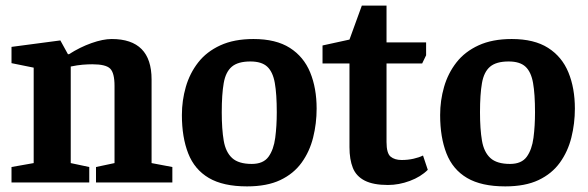

<svg xmlns="http://www.w3.org/2000/svg" viewBox="-20 -650 2093 684"><path d="M21 0V-55L100 -69V-409L21 -425V-483L195 -506L222 -457H226Q265 -482 306 -496.5Q347 -511 378 -511Q449 -511 484.5 -475Q520 -439 520 -367V-69L594 -55V0H322V-55L388 -69V-344Q388 -390 372.5 -405.5Q357 -421 309 -421Q293 -421 274.5 -419.5Q256 -418 232 -413V-69L298 -55V0Z M860 14Q775 14 724 -16Q673 -46 650.5 -103.5Q628 -161 628 -240Q628 -292 642 -340.5Q656 -389 686 -427.5Q716 -466 765 -488.5Q814 -511 883 -511Q963 -511 1012.5 -479.5Q1062 -448 1085 -392Q1108 -336 1108 -263Q1108 -210 1095.5 -160Q1083 -110 1054.5 -70.5Q1026 -31 978.5 -8.5Q931 14 860 14ZM877 -66Q918 -66 936.5 -91.5Q955 -117 960.5 -159Q966 -201 966 -250Q966 -315 959 -354.5Q952 -394 932 -412.5Q912 -431 872 -431Q828 -431 806 -412.5Q784 -394 777 -354Q770 -314 770 -250Q770 -190 777 -149Q784 -108 807 -87Q830 -66 877 -66Z M1362 9Q1310 9 1279.5 -6.5Q1249 -22 1237 -52Q1225 -82 1225 -126V-424H1129V-488L1225 -509L1269 -630H1357V-499H1498V-453L1484 -424H1357V-144Q1357 -104 1371.5 -92Q1386 -80 1411 -80Q1433 -80 1453 -84.5Q1473 -89 1487 -96L1504 -45Q1479 -20 1440 -5.5Q1401 9 1362 9Z M1780 14Q1695 14 1644 -16Q1593 -46 1570.5 -103.5Q1548 -161 1548 -240Q1548 -292 1562 -340.5Q1576 -389 1606 -427.5Q1636 -466 1685 -488.5Q1734 -511 1803 -511Q1883 -511 1932.5 -479.5Q1982 -448 2005 -392Q2028 -336 2028 -263Q2028 -210 2015.5 -160Q2003 -110 1974.5 -70.5Q1946 -31 1898.5 -8.5Q1851 14 1780 14ZM1797 -66Q1838 -66 1856.5 -91.5Q1875 -117 1880.5 -159Q1886 -201 1886 -250Q1886 -315 1879 -354.5Q1872 -394 1852 -412.5Q1832 -431 1792 -431Q1748 -431 1726 -412.5Q1704 -394 1697 -354Q1690 -314 1690 -250Q1690 -190 1697 -149Q1704 -108 1727 -87Q1750 -66 1797 -66Z"/></svg>

Font: Faustina
Style: Bold
Weight: 700
Designer: Alfonso Garcia
Foundry: http://www.omnibus-type.com
Version: Version 1.200